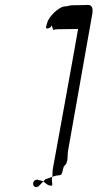

<svg xmlns="http://www.w3.org/2000/svg" viewBox="-20 -702 397 782"><path d="M190 -599 197 -580C204 -582 209 -583 219 -583C220 -583 298 -584 298 -584C299 -584 195 -13 195 -13C193 2 195 11 192 25C190 35 193 41 193 49C193 48 192 54 192 54C167 57 164 32 138 32C138 31 133 31 133 30C110 29 109 61 129 60C129 59 137 58 137 57L165 28C165 27 178 25 177 24C188 20 207 12 220 12C232 12 234 1 236 -11C237 -15 238 -16 239 -21C240 -27 251 -33 251 -39C252 -42 252 -45 254 -48C256 -61 255 -74 257 -87L356 -646C359 -664 357 -683 337 -682C337 -681 266 -681 266 -680C261 -679 254 -676 246 -676C220 -676 177 -633 172 -608C170 -598 163 -586 172 -586C180 -586 189 -591 190 -599Z"/></svg>

Font: Photofail
Style: It
Weight: 400
Foundry: Cannot Into Space Fonts
Version: Version 0.97